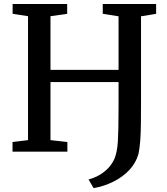

<svg xmlns="http://www.w3.org/2000/svg" viewBox="-20 -763 842 966"><path d="M451 183.5 425.5 140Q454 132.5 479.5 118Q505 103.5 525 82.2Q545 61 557 33Q563 16.5 567 -2.5Q571 -21.5 572.8 -49Q574.5 -76.5 575.5 -117.5Q576.5 -158.5 576.5 -219V-350H234V-58L319 -48.5V0H43V-48.5L121 -58V-681.5L43.5 -693.5V-743H318V-693.5L234 -681.5V-411.5H576.5V-681L497 -693.5V-743H765.5V-693.5L689.5 -681V-260.5Q689.5 -195.5 689 -145.8Q688.5 -96 685.8 -58Q683 -20 677 10.5Q664 57 630.5 92.5Q597 128 550 151.2Q503 174.5 451 183.5Z"/></svg>

Font: Merriweather 28pt Medium
Style: Regular
Weight: 500
Version: Version 2.100